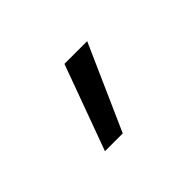

<svg xmlns="http://www.w3.org/2000/svg" viewBox="-52 -899 412 412"><g transform="rotate(-45 154.5 -693.0)"><path d="M84 -596 155 -790H224L138 -596Z"/></g></svg>

Font: Georama ExtraCondensed
Style: Regular
Weight: 400
Width: 2
Designer: Jean-Baptiste Levee
Foundry: Production Type
Version: Version 1.000